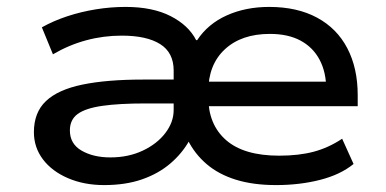

<svg xmlns="http://www.w3.org/2000/svg" viewBox="-20 -526 1117 555"><path d="M281 9Q223 9 176.5 -11Q130 -31 104 -65.5Q78 -100 78 -144Q78 -201 113 -234Q148 -267 218.5 -281.5Q289 -296 393 -296H506V-227H401Q324 -227 275.5 -220Q227 -213 204.5 -196.5Q182 -180 182 -149Q182 -110 216 -90.5Q250 -71 299 -71Q351 -71 392.5 -90.5Q434 -110 458 -141.5Q482 -173 482 -208V-322Q482 -374 443 -398.5Q404 -423 332 -423Q279 -423 229 -409.5Q179 -396 133 -369L101 -447Q135 -466 174.5 -479Q214 -492 257 -499Q300 -506 343 -506Q421 -506 473 -479.5Q525 -453 547 -410H550Q581 -457 635.5 -481.5Q690 -506 758 -506Q839 -506 896.5 -475Q954 -444 984 -386.5Q1014 -329 1014 -251V-219H556V-290H946L923 -268Q923 -317 904 -353Q885 -389 849 -408.5Q813 -428 760 -428Q678 -428 630 -383.5Q582 -339 582 -261V-246Q582 -166 633.5 -121Q685 -76 787 -76Q844 -76 887 -87.5Q930 -99 969 -125L1002 -52Q964 -21 905 -6Q846 9 778 9Q712 9 662 -6.5Q612 -22 577.5 -51.5Q543 -81 523 -121H528Q507 -83 472.5 -53.5Q438 -24 390.5 -7.5Q343 9 281 9Z"/></svg>

Font: Nunito Sans 7pt SemiExpanded Medium
Style: Regular
Weight: 500
Width: 6
Designer: Vernon Adams
Foundry: Vernon Adams
Version: Version 3.101;gftools[0.9.27]